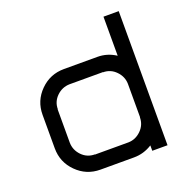

<svg xmlns="http://www.w3.org/2000/svg" viewBox="-120 -782 880 897"><g transform="rotate(-20 319.5 -333.5)"><path d="M396.7 -75Q432.5 -75.8 459.6 -102.5Q486.7 -129.2 486.7 -166.7H487.5V-333.3Q486.7 -369.2 460.4 -396.2Q434.2 -423.3 396.7 -423.3V-424.2H230Q193.3 -423.3 166.2 -397.1Q139.2 -370.8 139.2 -333.3H138.3V-166.7Q139.2 -130 165.4 -102.9Q191.7 -75.8 230 -75.8V-75ZM396.7 0H230Q160.8 0 112.1 -48.8Q63.3 -97.5 63.3 -166.7V-333.3Q63.3 -402.5 112.1 -451.2Q160.8 -500 230 -500H396.7Q445.8 -500 487.5 -472.5V-666.7H563.3V0H487.5V-26.7Q445.8 0 396.7 0Z"/></g></svg>

Font: 0xA000-Squarish
Style: Squareish
Weight: 400
Version: Version 0.1